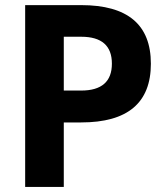

<svg xmlns="http://www.w3.org/2000/svg" viewBox="-20 -734 645 754"><path d="M78.8 0V-713.9H298.8Q572.5 -713.9 572.5 -483.8Q572.5 -253.2 298.8 -253.2H230.5V0ZM230.5 -378.4H298.8Q419.4 -378.4 419.4 -484.1Q419.4 -589.7 298.8 -589.7H230.5Z"/></svg>

Font: Nokora
Style: Regular
Weight: 400
Designer: Danh Hong
Foundry: Danh Hong
Version: Version 9.000